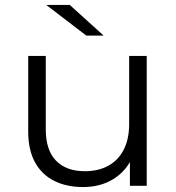

<svg xmlns="http://www.w3.org/2000/svg" viewBox="-20 -751 712 776"><path d="M316 5Q249 5 199 -20Q149 -45 121.5 -95Q94 -145 94 -220V-525H165V-228Q165 -144 206.5 -101.5Q248 -59 323 -59Q378 -59 418.5 -81.5Q459 -104 480.5 -147Q502 -190 502 -250V-525H573V0H505V-144L516 -118Q491 -60 438.5 -27.5Q386 5 316 5ZM329 -607 167 -731H262L399 -607Z"/></svg>

Font: Montserrat Thin
Style: Regular
Weight: 400
Version: Version 9.000